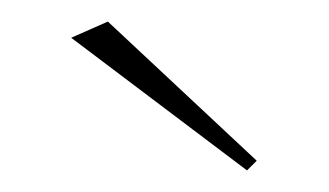

<svg xmlns="http://www.w3.org/2000/svg" viewBox="-20 -743 305 178"><path d="M209 -585 46 -708 80 -723 218 -594Z"/></svg>

Font: Kalnia Thin ExtraLight
Style: Regular
Weight: 250
Version: Version 1.105